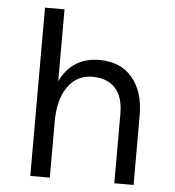

<svg xmlns="http://www.w3.org/2000/svg" viewBox="-50 -728 704 774"><g transform="rotate(5 302.0 -340.5)"><path d="M101 0V-681H180V-390Q228 -490 339 -490Q424 -490 471.5 -434Q519 -378 519 -281V0H441V-281Q441 -350 408.5 -385Q376 -420 315 -420Q254 -420 217 -368.5Q180 -317 180 -226V0Z"/></g></svg>

Font: Karmilla
Style: Regular
Weight: 400
Designer: Jonathan Pinhorn
Version: Version 1.000